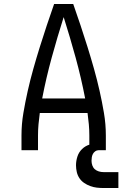

<svg xmlns="http://www.w3.org/2000/svg" viewBox="-20 -755 640 965"><path d="M88 0V-74Q88 -131 97.5 -187Q107 -243 119.5 -298.5Q132 -354 147.5 -409Q163 -464 180 -518.5Q197 -573 215 -627Q233 -681 252 -735H348Q367 -681 385 -627Q403 -573 420 -518.5Q437 -464 452.5 -409Q468 -354 480.5 -298.5Q493 -243 502.5 -187Q512 -131 512 -74V0H429V-74Q429 -102 426.5 -130Q424 -158 420 -187H180Q176 -158 173.5 -130Q171 -102 171 -74V0ZM408 -260Q388 -364 360 -466Q332 -568 300 -669Q268 -568 240 -466Q212 -364 192 -260ZM500 190Q483 190 466 188Q449 186 433 180Q417 174 403 164.5Q389 155 379.5 141Q370 127 366 110Q362 93 362 76Q362 54 369 32Q376 10 392.5 -6Q409 -22 431 -28.5Q453 -35 475 -35V0Q466 0 458.5 5.5Q451 11 447 18.5Q443 26 441.5 35Q440 44 440 53Q440 65 444 76.5Q448 88 456.5 95.5Q465 103 476.5 106.5Q488 110 500 110H575V190Z"/></svg>

Font: Zed Mono Extended
Style: Regular
Weight: 400
Width: 7
Monospace: yes
Designer: Belleve Invis
Foundry: Belleve Invis
Version: Version 1.0.0; ttfautohint (v1.8.4)